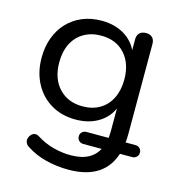

<svg xmlns="http://www.w3.org/2000/svg" viewBox="-103 -584 792 861"><g transform="rotate(15 293.0 -153.0)"><path d="M291.4 188.9Q237.9 188.9 187.9 176.5Q137.9 164.1 95.9 136.8Q84.4 130 80.5 120.2Q76.7 110.5 79.1 100.5Q81.6 90.5 88.5 83Q95.3 75.4 104.6 73.5Q113.8 71.6 124 77.5Q163.8 102.9 206 113.5Q248.1 124.2 287.2 123.6Q337.3 123.1 369.5 104.5Q401.7 85.8 416.7 50.1L427.4 60.2H327.1Q314.4 60.2 306.3 52.1Q298.3 44.1 298.3 32.3Q298.3 20.1 306.3 12.3Q314.4 4.4 327.1 4.4H434.6L426.8 23Q428.8 11.9 430 -0.3Q431.3 -12.5 431.3 -23.9V-158.8H440.4Q425.3 -101.3 378.3 -69Q331.3 -36.6 264.4 -36.6Q199.4 -36.6 150.2 -65.9Q101 -95.1 73.5 -147.1Q46 -199.1 46 -266.2Q46 -316.3 61.5 -358.3Q77 -400.3 106 -431.1Q135 -461.8 175.2 -478.6Q215.4 -495.3 264.4 -495.3Q331.3 -495.3 378.3 -462.9Q425.3 -430.6 440.4 -373.7H429.8V-453Q429.8 -472.4 440.5 -482.9Q451.2 -493.3 470.1 -493.3Q489.5 -493.3 499.9 -482.9Q510.4 -472.4 510.4 -453V-34.7Q510.4 -17.7 508.9 -2.5Q507.4 12.8 505.4 26.3L500 4.4H553.4Q566.2 4.4 574.2 12.3Q582.3 20.1 582.3 32.3Q582.3 44.1 574.2 52.1Q566.2 60.2 553.4 60.2H478.6L500 50.2Q480.7 119.5 428.6 154.2Q376.5 188.9 291.4 188.9ZM279.4 -101.9Q325.4 -101.9 359.2 -122.1Q393.1 -142.3 411.5 -179.5Q429.8 -216.6 429.8 -266.2Q429.8 -341.1 389.2 -385.6Q348.7 -430 279.4 -430Q233.9 -430 199.6 -410Q165.3 -390.1 146.6 -353.5Q127.9 -316.8 127.9 -266.2Q127.9 -190.3 169.5 -146.1Q211.1 -101.9 279.4 -101.9Z"/></g></svg>

Font: Nunito ExtraLight
Style: Regular
Weight: 200
Designer: Vernon Adams
Foundry: Vernon Adams
Version: Version 3.602